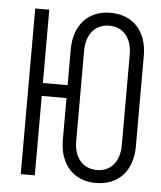

<svg xmlns="http://www.w3.org/2000/svg" viewBox="-53 -786 706 843"><g transform="rotate(5 300.0 -365.0)"><path d="M400 10C499 10 562 -56 562 -166V-564C562 -674 499 -740 400 -740C304 -740 240 -674 240 -564V-407H131V-730H69V0H131V-350H240V-166C240 -56 304 10 400 10ZM400 -47C340 -47 299 -91 299 -166V-564C299 -639 340 -683 400 -683C460 -683 500 -639 500 -564V-166C500 -91 460 -47 400 -47Z"/></g></svg>

Font: JetBrains Mono ExtraLight
Style: Regular
Weight: 240
Monospace: yes
Designer: Philipp Nurullin, Konstantin Bulenkov
Foundry: JetBrains
Version: Version 2.305